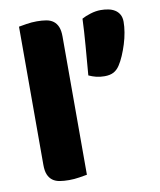

<svg xmlns="http://www.w3.org/2000/svg" viewBox="-77 -723 659 793"><g transform="rotate(-10 252.0 -326.5)"><path d="M432 -422Q421 -405 406 -397Q391 -389 368 -389Q349 -389 333 -393Q317 -397 302 -404Q307 -465 312 -526Q317 -587 319 -639Q333 -647 355.5 -654Q378 -661 399 -661Q415 -661 430.5 -658Q446 -655 458 -647.5Q470 -640 477 -627.5Q484 -615 484 -597Q484 -577 480 -553Q476 -529 468.5 -505Q461 -481 451.5 -459Q442 -437 432 -422ZM225 -1Q214 1 192.5 4.5Q171 8 149 8Q127 8 109.5 5Q92 2 80 -7Q68 -16 61.5 -31.5Q55 -47 55 -72V-652Q66 -654 87.5 -657.5Q109 -661 131 -661Q153 -661 170.5 -658Q188 -655 200 -646Q212 -637 218.5 -621.5Q225 -606 225 -581Z"/></g></svg>

Font: BALOOCHETTANREGULAR
Style: Book
Weight: 400
Designer: Maithili Shingre and Ek Type
Foundry: Ek Type
Version: Version 1.100;PS 1.000;hotconv 1.0.88;makeotf.lib2.5.647800;